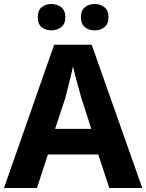

<svg xmlns="http://www.w3.org/2000/svg" viewBox="-20 -941 732 961"><path d="M527 0 472 -168H220L165 0H0L251 -717H439L692 0ZM387 -451Q383 -466 374.5 -496Q366 -526 358 -557.5Q350 -589 345 -609Q341 -586 333.5 -556.5Q326 -527 319 -498.5Q312 -470 307 -451L256 -296H437ZM169 -854Q169 -889 188.5 -905Q208 -921 238 -921Q265 -921 286 -905Q307 -889 307 -854Q307 -821 286 -805Q265 -789 238 -789Q208 -789 188.5 -805Q169 -821 169 -854ZM385 -854Q385 -889 405 -905Q425 -921 454 -921Q482 -921 502.5 -905Q523 -889 523 -854Q523 -821 502.5 -805Q482 -789 454 -789Q425 -789 405 -805Q385 -821 385 -854Z"/></svg>

Font: Noto Sans Georgian Bold
Style: Regular
Weight: 700
Designer: Monotype Design Team, Akaki Razmadze
Foundry: Google LLC
Version: Version 2.005; ttfautohint (v1.8.4.7-5d5b)